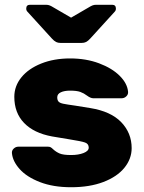

<svg xmlns="http://www.w3.org/2000/svg" viewBox="-20 -775 602 805"><path d="M40 -369Q40 -414 69.5 -450.5Q99 -487 152.5 -508.5Q206 -530 274 -530Q341 -530 395.5 -509.5Q450 -489 482 -457Q514 -425 517 -390Q518 -379 509.5 -371Q501 -363 490 -363H371Q360 -363 345 -374Q332 -384 317 -389.5Q302 -395 274 -395Q250 -395 235 -388Q220 -381 220 -367Q220 -355 225.5 -349Q231 -343 245.5 -340Q260 -337 296 -332L358 -322Q445 -308 488.5 -262.5Q532 -217 532 -154Q532 -109 501.5 -71.5Q471 -34 413.5 -12Q356 10 278 10Q203 10 147.5 -11.5Q92 -33 62.5 -66Q33 -99 30 -133Q29 -144 37.5 -152Q46 -160 57 -160H181Q188 -160 192.5 -157.5Q197 -155 203 -149Q215 -138 230 -131.5Q245 -125 278 -125Q309 -125 330.5 -133.5Q352 -142 352 -156Q352 -172 336.5 -177.5Q321 -183 270 -191L198 -203Q122 -217 81 -259.5Q40 -302 40 -369ZM197 -614 95 -726Q90 -731 90 -739Q90 -755 106 -755H173Q182 -755 189 -752Q196 -749 204 -744L278 -701L352 -744Q360 -749 367 -752Q374 -755 383 -755H450Q466 -755 466 -739Q466 -731 461 -726L359 -614Q349 -603 341 -599Q333 -595 322 -595H234Q223 -595 215 -599Q207 -603 197 -614Z"/></svg>

Font: Rubik
Style: Regular
Weight: 700
Designer: Hubert & Fischer
Foundry: Hubert & Fischer
Version: Version 1.100